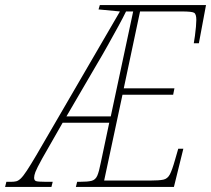

<svg xmlns="http://www.w3.org/2000/svg" viewBox="-82 -734 829 754"><path d="M-62 0 -57 -20H-39Q-27 -20 -18.5 -22Q-10 -24 -0.5 -33Q9 -42 23.5 -64Q38 -86 61 -125L389 -689L305 -697L310 -714H727L699 -564H679Q681 -575 683.5 -593Q686 -611 687.5 -628.5Q689 -646 689 -656Q689 -679 680 -684Q671 -689 632 -689H468L404 -387H603L598 -362H399L327 -25H508Q543 -25 559.5 -28.5Q576 -32 585 -49Q594 -66 605 -105L618 -150H638L601 0H216L221 -20H231Q263 -20 278 -24Q293 -28 300 -44Q307 -60 314 -96L347 -252H164L84 -112Q62 -72 57 -58.5Q52 -45 52 -36Q52 -26 59 -23Q66 -20 98 -20H125L120 0ZM179 -277H353L441 -689H413Q402 -666 382.5 -630.5Q363 -595 341 -555.5Q319 -516 298 -481Z"/></svg>

Font: Noto Serif ExtraCondensed Thin
Style: Italic
Weight: 100
Width: 2
Italic angle: -12°
Designer: Monotype Design Team
Foundry: Monotype Imaging Inc.
Version: Version 2.013